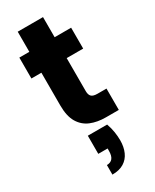

<svg xmlns="http://www.w3.org/2000/svg" viewBox="-251 -756 908 1127"><g transform="rotate(-30 203.0 -192.0)"><path d="M139.9 40.2H270.9Q282.1 71.9 286.7 101.4Q291.3 130.9 291.3 158.2Q291.3 202.9 276.1 237.2Q261 271.6 229.9 290.9Q198.8 310.2 150.8 310.2V245.4Q176.8 245.4 189.9 229Q203 212.7 203 178.8V163.1H139.9ZM88.8 -194.2V-694.3H260.3V-192.1Q260.3 -167.4 271.9 -156Q283.5 -144.7 312.2 -144.7H373.2V0H286.3Q228.4 0 183.9 -18.4Q139.4 -36.9 114.1 -79.3Q88.8 -121.8 88.8 -194.2ZM372.1 -416.3H21.1V-557.9H372.1Z"/></g></svg>

Font: Poppins Variable
Style: Regular
Weight: 100
Designer: Jonny Pinhorn
Foundry: Indian Type Foundry
Version: Version 6.000